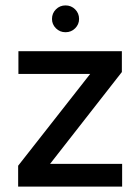

<svg xmlns="http://www.w3.org/2000/svg" viewBox="-20 -689 518 709"><path d="M222 -570Q201 -570 186.5 -584.5Q172 -599 172 -619Q172 -640 186.5 -654.5Q201 -669 222 -669Q243 -669 257.5 -654.5Q272 -640 272 -619Q272 -599 257.5 -584.5Q243 -570 222 -570ZM430 -423 165 -84H431V0H47V-77L313 -416H48V-500H430Z"/></svg>

Font: Albert Sans Medium
Style: Regular
Weight: 500
Designer: Andreas Rasmussen
Foundry: a.Foundry
Version: Version 1.025